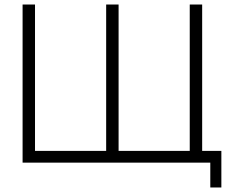

<svg xmlns="http://www.w3.org/2000/svg" viewBox="-20 -720 1040 850"><path d="M820 -52V-700H875V-52H960V110H911V0H80V-700H135V-52H450V-700H505V-52Z"/></svg>

Font: Jost* Light
Style: Regular
Weight: 300
Version: Version 3.7